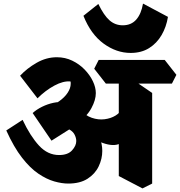

<svg xmlns="http://www.w3.org/2000/svg" viewBox="-20 -1004 1003 1070"><path d="M360 19Q325 19 282.5 7Q240 -5 194 -36Q148 -67 102.5 -125.5Q57 -184 15 -277L106 -336Q149 -245 197.5 -192.5Q246 -140 309 -140Q358 -140 381.5 -166Q405 -192 405 -218Q405 -235 396 -253Q387 -271 367 -282Q347 -293 314 -288L406 -308L267 -220L162 -374Q184 -394 214.5 -409Q245 -424 277.5 -431Q310 -438 337 -433L386 -388Q449 -358 485 -319Q521 -280 535.5 -239.5Q550 -199 550 -163Q550 -119 530 -77Q510 -35 468 -8Q426 19 360 19ZM418 -325 235 -403Q277 -417 308.5 -439Q340 -461 357 -487Q374 -513 374 -537Q374 -541 374 -544Q374 -547 373 -550Q333 -554 283 -527Q233 -500 189 -456L92 -582Q130 -623 184 -654Q238 -685 297 -685Q343 -685 382.5 -666Q422 -647 451.5 -616.5Q481 -586 497.5 -551.5Q514 -517 514 -485Q514 -447 489.5 -401.5Q465 -356 418 -325ZM649 -204Q613 -186 553.5 -207Q494 -228 417 -302L426 -394Q455 -360 491.5 -347.5Q528 -335 563 -339.5Q598 -344 624 -360Q650 -376 659 -399ZM774 46 642 -23V-599L708 -568L828 -486V19ZM570 -538 505 -621 530 -670H898L963 -587L938 -538ZM708 -709Q629 -709 557.5 -761Q486 -813 445 -916L528 -982Q559 -918 590.5 -890.5Q622 -863 664 -863Q711 -863 739 -894.5Q767 -926 777 -984L916 -910Q907 -854 880.5 -808.5Q854 -763 811 -736Q768 -709 708 -709Z"/></svg>

Font: Eczar ExtraBold
Style: Regular
Weight: 800
Designer: Vaibhav Singh
Foundry: Rosetta Type Foundry
Version: Version 2.000